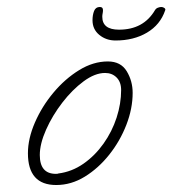

<svg xmlns="http://www.w3.org/2000/svg" viewBox="-20 -535 494 550"><path d="M141 -5Q60 -5 60 -96Q60 -138 80 -184Q100 -230 133 -269.5Q166 -309 206.5 -334Q247 -359 289 -359Q326 -359 343 -331Q360 -303 360 -269Q360 -224 342 -177.5Q324 -131 293 -92Q262 -53 223 -29Q184 -5 141 -5ZM140 -37Q146 -37 147 -38Q186 -43 219 -66Q252 -89 276.5 -123.5Q301 -158 314 -198Q327 -238 327 -277Q327 -300 314 -313Q301 -326 281 -326Q252 -326 219.5 -302Q187 -278 158.5 -241Q130 -204 112 -163.5Q94 -123 94 -91Q94 -37 140 -37ZM311 -419Q284 -419 264.5 -435Q245 -451 245 -477Q245 -492 249.5 -503.5Q254 -515 266 -515Q275 -515 275 -506Q275 -501 274 -496.5Q273 -492 273 -487Q273 -450 321 -450Q391 -450 424 -506Q427 -511 432.5 -513Q438 -515 442 -515Q447 -515 451 -512Q455 -509 453 -505Q439 -464 401 -441.5Q363 -419 311 -419Z"/></svg>

Font: Oooh Baby
Style: Regular
Weight: 400
Designer: Robert E. Leuschke
Foundry: Robert E. Leuschke
Version: Version 1.011; ttfautohint (v1.8.3)